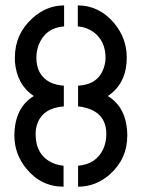

<svg xmlns="http://www.w3.org/2000/svg" viewBox="-20 -703 534 724"><path d="M219.7 1Q134.8 1 79.1 -67.4Q34.2 -122.1 34.2 -192.4Q35.2 -296.9 107.4 -340.8Q43 -383.8 36.1 -471.7Q36.1 -479.5 36.1 -486.3Q36.1 -574.2 101.6 -633.8Q155.3 -682.6 221.7 -682.6V-603.5Q152.3 -598.6 126 -534.2Q117.2 -510.7 117.2 -485.4Q117.2 -419.9 168.9 -392.6Q192.4 -381.8 220.7 -379.9V-301.8Q142.6 -295.9 121.1 -237.3Q114.3 -218.8 114.3 -197.3Q114.3 -118.2 177.7 -88.9Q197.3 -80.1 219.7 -78.1ZM274.4 1V-78.1Q342.8 -84 369.1 -140.6Q380.9 -166 380.9 -197.3Q380.9 -274.4 305.7 -295.9Q290 -300.8 274.4 -301.8V-379.9Q349.6 -383.8 371.1 -446.3Q377.9 -465.8 377.9 -485.4Q377.9 -547.9 333 -582Q306.6 -600.6 273.4 -603.5V-682.6Q353.5 -682.6 410.2 -616.2Q458 -558.6 458 -486.3Q458 -393.6 393.6 -345.7Q389.6 -342.8 386.7 -340.8Q459 -296.9 460 -192.4Q460 -103.5 393.6 -44.9Q340.8 1 274.4 1Z"/></svg>

Font: Post No Bills Colombo
Style: SemiBold
Weight: 700
Designer: Kosala Senevirathne, Siva Puranthara, Lasantha Premarathna, Tharique Azeez
Foundry: Mooniak
Version: Version 1.220 ; ttfautohint (v1.5)